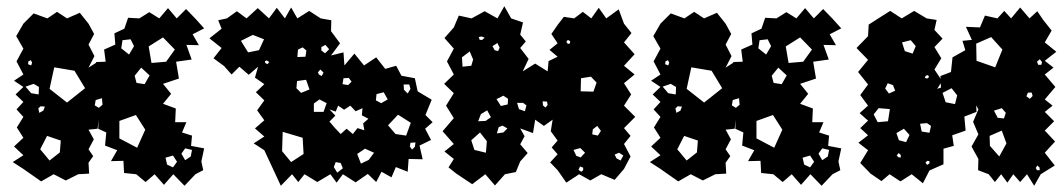

<svg xmlns="http://www.w3.org/2000/svg" viewBox="-20 -569 3413 616"><path d="M55 -27 21 -49 55 -71 25 -99 55 -127 34 -160 55 -194 33 -218 55 -242 30 -266 55 -290 25 -310 55 -330 33 -372 55 -413 32 -453 55 -493 88 -526 132 -510 163 -531 195 -510 236 -528 264 -493 282 -460 264 -426 283 -389 264 -352 289 -368 288 -370 319 -371 314 -410 350 -426 347 -462 379 -477 391 -512 427 -510 459 -530 491 -510 519 -543 547 -510 577 -540 607 -509 635 -478 598 -459 618 -424 578 -425 595 -378 545 -371 554 -317 503 -300 529 -268 503 -236 544 -221 542 -177H578L564 -144L596 -134L593 -101L635 -93L626 -51L632 -23L607 -10L572 27L536 -10L506 24L476 -10L447 15L417 -10L378 -14L376 -53L336 -52L356 -87L317 -102L321 -144L295 -156L297 -185L293 -156L264 -153L281 -122L264 -90L279 -68L264 -47L266 -12L231 -10L191 10L152 -10L112 13ZM503 -449 457 -420 466 -367 513 -371 541 -410ZM399 -443 373 -440 369 -414 394 -394 410 -421ZM83 -368 79 -376 71 -372 70 -363 80 -359ZM219 -342 154 -353 139 -284 195 -240 253 -286ZM433 -352 412 -326 418 -303 444 -299 460 -327ZM105 -290 88 -300 62 -291 80 -270 104 -266ZM307 -254 287 -248 284 -231 297 -223 309 -233ZM124 -227 110 -228 103 -221 106 -207 119 -214ZM416 -200 363 -181V-125L420 -95L446 -153ZM175 -118 131 -133 109 -90 139 -54 172 -80ZM596 -88 574 -93 562 -76 574 -55 592 -67ZM548 -50 535 -70 511 -63 516 -41 535 -32Z M828 -87 794 -109 828 -131 798 -157 828 -183 805 -215 828 -247 801 -273 828 -299 798 -320 808 -355 778 -329 748 -355 723 -330 699 -357 665 -382 691 -415 652 -446 691 -477 680 -504 708 -510 740 -533 771 -510 807 -543 843 -510 868 -544 894 -510 914 -545 934 -510 972 -534 1009 -510 1043 -504 1042 -469 1071 -430 1042 -391 1082 -401 1085 -359 1117 -397 1148 -359 1187 -385 1216 -348 1251 -358 1268 -326 1311 -318 1320 -276 1365 -249 1345 -200 1368 -177 1344 -156 1363 -120 1326 -102 1336 -58 1291 -59 1288 -18 1250 -33 1236 0 1204 -18 1187 15 1160 -11 1121 16 1080 -10 1060 17 1040 -10 998 15 957 -10 937 15 917 -10 881 27ZM827 -443 791 -457 753 -438 776 -401 811 -408ZM1024 -425 1011 -418V-407L1023 -398L1036 -411ZM963 -407 951 -417 936 -410 934 -386 960 -387ZM844 -370 836 -375 830 -373 831 -367 838 -363ZM1008 -346 1000 -337 1003 -330 1012 -325 1018 -336ZM1099 -319 1082 -318 1079 -299 1097 -296 1108 -307ZM962 -313 933 -309 931 -286 946 -271 973 -282ZM1293 -298H1275L1276 -281L1288 -269L1297 -284ZM1211 -273 1188 -267 1186 -247 1203 -238 1224 -250ZM1005 -250 987 -237V-210H1018L1028 -238ZM1073 -139 1092 -156 1112 -139 1127 -158 1149 -151 1145 -173 1162 -188 1141 -199 1143 -222 1121 -212 1104 -230 1084 -217 1065 -230 1057 -211 1037 -218 1056 -198 1037 -179 1054 -159ZM1298 -175 1257 -201 1225 -167 1249 -139 1283 -134ZM951 -127 887 -146 885 -84 914 -49 954 -75ZM1313 -112 1297 -111 1295 -99 1302 -89 1311 -98ZM1180 -79 1151 -92 1126 -75 1138 -44 1163 -56ZM1073 -46 1057 -49 1051 -33 1062 -15 1080 -29Z M1444 -12 1419 -32 1436 -59 1406 -83 1436 -107 1400 -148 1436 -190 1411 -230 1436 -270 1405 -300 1436 -330 1414 -372 1436 -413 1406 -447 1436 -481 1452 -519 1493 -510 1535 -533 1576 -510 1598 -549 1620 -510 1658 -497 1649 -458 1667 -436 1649 -415 1676 -380 1657 -340 1697 -365 1737 -340 1740 -373 1769 -387 1743 -409 1769 -430 1749 -460 1769 -489 1789 -515 1822 -510 1850 -531 1877 -510 1901 -544 1925 -510 1965 -539 1982 -493 2006 -463 1982 -433 2016 -395 1982 -358 2016 -330 1982 -302 2005 -266 1982 -230 2018 -194 1982 -158 2003 -133 1982 -107 2003 -67 1982 -27 1952 8 1909 -10 1874 10 1838 -10 1797 17 1769 -23 1745 -48 1769 -74 1750 -96 1769 -118 1747 -148 1753 -185 1725 -165 1697 -185 1690 -142 1649 -157 1663 -132 1649 -106 1673 -78 1649 -51 1635 -17 1600 -10 1568 26 1537 -10 1495 22ZM1535 -448 1525 -452 1516 -450 1519 -441H1527ZM1809 -437 1802 -441 1797 -435 1802 -428 1809 -430ZM1583 -416 1576 -431 1560 -421 1567 -408 1578 -405ZM1498 -378 1487 -404 1462 -385 1464 -355 1492 -358ZM1876 -323 1844 -318 1843 -276 1884 -275 1894 -304ZM1610 -252 1595 -262 1573 -251 1587 -229 1609 -234ZM1735 -243 1721 -244 1722 -231 1730 -224 1737 -232ZM1658 -239H1639L1645 -219L1664 -212L1669 -231ZM1543 -215 1523 -203 1514 -180 1538 -181 1555 -193ZM1608 -157 1592 -166 1580 -161 1574 -141 1595 -144ZM1896 -165 1882 -154 1880 -138 1898 -134 1908 -149ZM1520 -144 1492 -119 1502 -88 1539 -79 1542 -116ZM1857 -79 1842 -94 1820 -88 1829 -69 1843 -64ZM1966 -79 1952 -73 1958 -61 1971 -54 1980 -70ZM1851 -31 1841 -35 1836 -24 1845 -18 1851 -23Z M2099 -27 2065 -49 2099 -71 2069 -99 2099 -127 2078 -160 2099 -194 2077 -218 2099 -242 2074 -266 2099 -290 2069 -310 2099 -330 2077 -372 2099 -413 2076 -453 2099 -493 2132 -526 2176 -510 2207 -531 2239 -510 2280 -528 2308 -493 2326 -460 2308 -426 2327 -389 2308 -352 2333 -368 2332 -370 2363 -371 2358 -410 2394 -426 2391 -462 2423 -477 2435 -512 2471 -510 2503 -530 2535 -510 2563 -543 2591 -510 2621 -540 2651 -509 2679 -478 2642 -459 2662 -424 2622 -425 2639 -378 2589 -371 2598 -317 2547 -300 2573 -268 2547 -236 2588 -221 2586 -177H2622L2608 -144L2640 -134L2637 -101L2679 -93L2670 -51L2676 -23L2651 -10L2616 27L2580 -10L2550 24L2520 -10L2491 15L2461 -10L2422 -14L2420 -53L2380 -52L2400 -87L2361 -102L2365 -144L2339 -156L2341 -185L2337 -156L2308 -153L2325 -122L2308 -90L2323 -68L2308 -47L2310 -12L2275 -10L2235 10L2196 -10L2156 13ZM2547 -449 2501 -420 2510 -367 2557 -371 2585 -410ZM2443 -443 2417 -440 2413 -414 2438 -394 2454 -421ZM2127 -368 2123 -376 2115 -372 2114 -363 2124 -359ZM2263 -342 2198 -353 2183 -284 2239 -240 2297 -286ZM2477 -352 2456 -326 2462 -303 2488 -299 2504 -327ZM2149 -290 2132 -300 2106 -291 2124 -270 2148 -266ZM2351 -254 2331 -248 2328 -231 2341 -223 2353 -233ZM2168 -227 2154 -228 2147 -221 2150 -207 2163 -214ZM2460 -200 2407 -181V-125L2464 -95L2490 -153ZM2219 -118 2175 -133 2153 -90 2183 -54 2216 -80ZM2640 -88 2618 -93 2606 -76 2618 -55 2636 -67ZM2592 -50 2579 -70 2555 -63 2560 -41 2579 -32Z M2773 -12 2740 -46 2765 -87 2734 -111 2765 -135 2740 -158 2765 -182 2738 -206 2765 -230 2740 -264 2765 -298 2733 -338 2765 -377 2728 -415 2765 -453 2767 -490 2798 -510 2836 -534 2873 -510 2913 -534 2953 -510 2985 -505 2978 -473 3004 -445 2978 -418 3000 -382 2978 -346 2998 -316 2997 -325 3031 -338 3036 -385 3077 -408 3068 -438 3098 -441 3079 -483 3124 -481 3140 -519 3180 -510 3202 -534 3224 -510 3253 -545 3283 -510 3308 -533 3327 -505 3354 -471 3332 -433 3369 -403 3332 -374 3360 -352 3332 -330 3366 -290 3332 -250 3357 -230 3332 -210 3362 -180 3332 -150 3365 -115 3332 -79 3364 -38 3319 -10 3298 27 3275 -10 3253 15 3231 -10 3212 17 3192 -10 3172 15 3152 -10 3118 -23 3119 -59 3097 -99 3119 -138 3102 -178 3119 -218 3112 -231 3113 -210 3074 -195 3078 -150 3035 -135 3040 -101 3007 -92V-42L2962 -22L2941 19L2905 -10L2869 13L2834 -10L2808 12ZM3160 -450 3112 -429 3113 -374 3173 -353 3196 -410ZM2902 -440 2874 -433 2883 -405 2908 -397 2918 -421ZM3316 -379 3307 -371 3311 -361H3321L3323 -370ZM2957 -328 2950 -326 2947 -319 2955 -317 2961 -322ZM2999 -288 2998 -302 2987 -284ZM2845 -296 2828 -302 2820 -285 2832 -269 2852 -278ZM3051 -263 3033 -286 3004 -271 3014 -241 3044 -235ZM3290 -272H3278L3273 -260L3284 -252L3293 -261ZM2835 -219 2799 -222 2783 -202 2796 -177 2829 -180ZM3207 -207 3194 -222 3169 -214 3181 -191 3201 -189ZM2954 -174 2932 -172 2937 -147 2962 -143 2967 -165ZM2898 -136 2880 -156 2856 -142 2864 -119 2887 -113ZM3194 -150 3155 -133 3156 -101 3186 -67 3209 -109ZM2870 -72 2863 -78 2857 -70 2863 -64H2870ZM2962 -52 2955 -53 2949 -47 2955 -40 2962 -45ZM3315 -32 3308 -38 3303 -30 3307 -23H3316Z"/></svg>

Font: Rubik Gemstones
Style: Regular
Weight: 400
Designer: Hubert and Fischer, NaN
Foundry: Hubert and Fischer, NaN
Version: Version 2.200